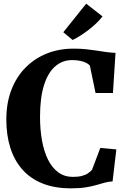

<svg xmlns="http://www.w3.org/2000/svg" viewBox="-20 -1017 700 1048"><path d="M367 11Q278.5 11 212.2 -15.5Q146 -42 102.2 -91.5Q58.5 -141 36.5 -210Q14.5 -279 14.5 -364Q14.5 -454 41.8 -525.5Q69 -597 118.8 -647.5Q168.5 -698 235.2 -724.8Q302 -751.5 381.5 -751.5Q420 -751.5 450.8 -748.2Q481.5 -745 507.8 -740.8Q534 -736.5 559.2 -733Q584.5 -729.5 610.5 -728.5L596.5 -509.5H501.5L470.5 -659Q464.5 -666.5 452 -673.2Q439.5 -680 420 -684.5Q400.5 -689 373 -689Q321 -689 281.5 -655Q242 -621 220.2 -552.2Q198.5 -483.5 198.5 -379.5Q198.5 -310 209.2 -250Q220 -190 242 -145.8Q264 -101.5 297.8 -76.5Q331.5 -51.5 378 -51.5Q407.5 -51.5 427.8 -57Q448 -62.5 460.8 -71.5Q473.5 -80.5 482 -89.5L527.5 -209.5L615 -201.5L594.5 -27Q570.5 -25.5 549.5 -19.5Q528.5 -13.5 504.2 -6.5Q480 0.5 447 5.8Q414 11 367 11ZM376 -799 325.5 -841 450.5 -997 539.5 -927.5Q524.5 -907.5 504.5 -888.8Q484.5 -870 462.5 -853.2Q440.5 -836.5 418.8 -822.5Q397 -808.5 376.5 -799Z"/></svg>

Font: Merriweather 36pt ExtraBold
Style: Regular
Weight: 800
Designer: Eben Sorkin
Foundry: Eben Sorkin
Version: Version 2.100